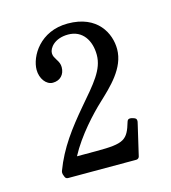

<svg xmlns="http://www.w3.org/2000/svg" viewBox="-74 -797 492 554"><g transform="rotate(-15 171.5 -519.5)"><path d="M276 -311 297 -401C299 -409 299 -410 299 -412C299 -418 296 -420 290 -422C287 -423 283 -424 281 -424C276 -424 273 -423 271 -417C256 -366 245 -358 163 -358H104C133 -413 183 -466 211 -492C247 -526 296 -570 296 -627C296 -674 266 -735 177 -735C94 -735 56 -669 56 -629C56 -603 72 -581 92 -581C114 -581 128 -596 128 -618C128 -627 125 -634 119 -643C115 -650 111 -655 111 -664C111 -679 129 -704 170 -704C213 -704 235 -669 235 -626C235 -582 204 -548 156 -492C112 -440 75 -392 51 -328C50 -324 50 -322 51 -318L54 -310C56 -305 60 -304 64 -304H267C271 -304 275 -307 276 -311Z"/></g></svg>

Font: Shippori Mincho OTF
Style: Regular
Weight: 400
Designer: FONTDASU
Foundry: FONTDASU / Google Inc. / but / Adobe
Version: Version 3.300;hotconv 1.0.109;makeotfexe 2.5.65596